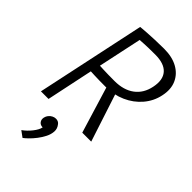

<svg xmlns="http://www.w3.org/2000/svg" viewBox="-281 -759 1107 1107"><g transform="rotate(45 272.5 -205.5)"><path d="M338 -309 439 0H366L274 -302ZM345 -616Q289 -616 255.5 -614Q222 -612 222 -612L165 -345Q165 -345 198 -343.5Q231 -342 287 -342Q361 -342 408 -377Q455 -412 468 -477Q482 -544 450.5 -580Q419 -616 345 -616ZM171 -667Q171 -667 185.5 -668.5Q200 -670 225.5 -671.5Q251 -673 285 -674.5Q319 -676 358 -676Q424 -676 469 -651Q514 -626 533.5 -581.5Q553 -537 540 -478Q528 -421 490 -376.5Q452 -332 396 -307Q340 -282 273 -282Q217 -282 184 -283.5Q151 -285 151 -285L91 0H29ZM183 140Q164 140 154 127Q144 114 148 95Q151 82 159 72Q167 62 178.5 56Q190 50 202 50Q221 50 231.5 63Q242 76 238 95Q235 107 226.5 117.5Q218 128 207 134Q196 140 183 140ZM107 238Q134 219 156.5 190.5Q179 162 183 140L233 65Q249 85 247.5 109Q246 133 234 157Q222 181 205 203Q188 225 171.5 241Q155 257 144 265Z"/></g></svg>

Font: Epunda Sans Light
Style: Italic
Weight: 300
Italic angle: -12.0243°
Designer: Simon Atzbach
Foundry: typofactur
Version: Version 2.204